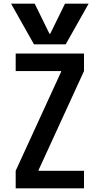

<svg xmlns="http://www.w3.org/2000/svg" viewBox="-20 -1020 540 1040"><path d="M40 -1000H168L248 -837H252L332 -1000H460L336 -780H164ZM65 0V-95L311 -631V-635H65V-730H435V-635L189 -99V-95H435V0Z"/></svg>

Font: M PLUS 1 Code Medium
Style: Regular
Weight: 500
Designer: Coji Morishita
Foundry: UNDERFOREST DESIGN
Version: Version 1.002